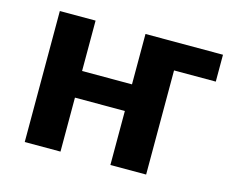

<svg xmlns="http://www.w3.org/2000/svg" viewBox="-82 -659 922 773"><g transform="rotate(15 379.0 -273.0)"><path d="M78 0V-546H227V-336H435V-546H758V-434H584V0H435V-225H227V0Z"/></g></svg>

Font: Noto IKEA Simplified Chinese
Style: Bold
Weight: 700
Designer: Monotype Design Team
Foundry: Monotype Imaging Inc.
Version: Version 1.100